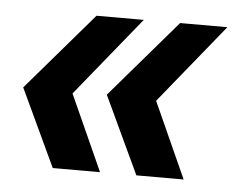

<svg xmlns="http://www.w3.org/2000/svg" viewBox="-36 -480 542 437"><g transform="rotate(5 235.0 -262.0)"><path d="M276 -439 129 -258 207 -85H99L16 -262L168 -439ZM467 -439 320 -258 398 -85H290L207 -262L359 -439Z"/></g></svg>

Font: Gontserrat Medium
Style: Italic
Weight: 500
Italic angle: -11.3°
Designer: Julieta Ulanovsky
Foundry: Julieta Ulanovsky
Version: Version 6.001